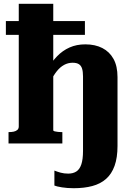

<svg xmlns="http://www.w3.org/2000/svg" viewBox="-20 -757 699 1013"><path d="M79 -737H261V-70Q261 -66 268.5 -64Q276 -62 286.5 -61Q297 -60 306 -60H309V0H25V-60H26Q41 -60 52.5 -62.5Q64 -65 71.5 -71.5Q79 -78 79 -90ZM428 -646V-573H11V-646ZM418 39V-354Q418 -379 413 -395Q408 -411 396 -418.5Q384 -426 363 -426Q339 -426 318 -414.5Q297 -403 279.5 -381Q262 -359 247 -328L229 -388Q252 -430 281 -460Q310 -490 347 -506.5Q384 -523 430 -523Q482 -523 520 -503.5Q558 -484 579 -446Q600 -408 600 -350V13Q600 75 584.5 118Q569 161 539.5 187Q510 213 467 224.5Q424 236 369 236Q335 236 307 231.5Q279 227 267 222V143Q282 149 300 154Q318 159 340 159Q365 159 382.5 148Q400 137 409 110.5Q418 84 418 39Z"/></svg>

Font: Roboto Serif 36pt
Style: Bold
Weight: 700
Version: Version 1.008